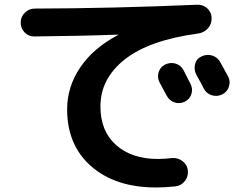

<svg xmlns="http://www.w3.org/2000/svg" viewBox="-20 -747 1040 828"><path d="M692.4 -468.8Q714.8 -479.5 737.3 -472.7Q759.8 -465.8 771.5 -444.3Q776.4 -434.6 786.6 -414.6Q796.9 -394.5 801.8 -384.8Q812.5 -363.3 805.2 -340.8Q797.9 -318.4 775.9 -308.1Q753.9 -297.9 731.9 -305.7Q710 -313.5 699.2 -334Q672.9 -382.8 668 -391.6Q657.2 -413.1 664.1 -435.5Q670.9 -458 692.4 -468.8ZM849.6 -503.9Q872.1 -514.6 895.5 -507.3Q918.9 -500 930.7 -477.5Q953.1 -437.5 963.9 -417Q974.6 -396.5 967.3 -373.5Q960 -350.6 938 -339.8Q916 -329.1 892.6 -336.4Q869.1 -343.8 858.4 -366.2Q848.6 -385.7 826.2 -425.8Q815.4 -447.3 821.3 -470.7Q827.1 -494.1 849.6 -503.9ZM127.9 -589.8Q102.5 -589.8 85.9 -607.4Q69.3 -625 69.3 -649.9Q69.3 -674.8 87.4 -692.4Q105.5 -710 129.9 -710Q467.8 -710.9 830.1 -726.6Q855.5 -727.5 873.5 -711.4Q891.6 -695.3 892.6 -669.9Q893.6 -643.6 877 -625Q860.4 -606.4 835 -602.5Q624 -574.2 518.6 -491.2Q413.1 -408.2 413.1 -288.1Q413.1 -181.6 480.5 -121.6Q547.9 -61.5 660.2 -61.5Q689.5 -61.5 721.7 -65.4Q747.1 -67.4 767.1 -52.2Q787.1 -37.1 790 -12.7Q793 13.7 777.3 33.7Q761.7 53.7 737.3 56.6Q692.4 61.5 653.3 61.5Q478.5 61.5 374 -29.3Q269.5 -120.1 269.5 -275.4Q269.5 -373 326.2 -456.5Q382.8 -540 488.3 -595.7Q489.3 -595.7 489.3 -597.7H488.3Q334 -591.8 127.9 -589.8Z"/></svg>

Font: Rounded-X Mgen+ 1m bold
Style: Bold
Weight: 700
Designer: [Source Han Sans]
Ryoko NISHIZUKA  (kana & ideographs); Paul D. Hunt (Latin, Greek & Cyrillic); Wenlong ZHANG  (bopomofo
Version: Version 1.059.20150602